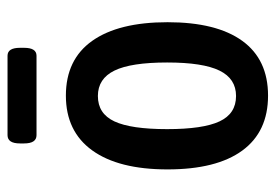

<svg xmlns="http://www.w3.org/2000/svg" viewBox="-131 -594 732 510"><g transform="rotate(-90 235.0 -339.0)"><path d="M236 7Q140 7 90 -61.5Q40 -130 40 -260Q40 -390 90.5 -460Q141 -530 236 -530Q332 -530 381.5 -460Q431 -390 431 -260Q431 -130 381.5 -61.5Q332 7 236 7ZM235 -78Q281 -78 302.5 -122Q324 -166 324 -261Q324 -357 302.5 -401Q281 -445 235 -445Q188 -445 167.5 -401Q147 -357 147 -261Q147 -166 167.5 -122Q188 -78 235 -78ZM131 -608Q109 -608 109 -641V-652Q109 -685 131 -685H342Q363 -685 363 -652V-641Q363 -608 342 -608Z"/></g></svg>

Font: Asap Condensed Medium
Style: Regular
Weight: 500
Width: 3
Designer: Pablo Cosgaya
Foundry: Omnibus-Type
Version: Version 3.001; ttfautohint (v1.8.4.7-5d5b)